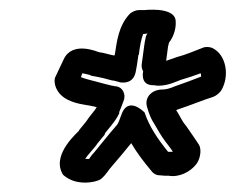

<svg xmlns="http://www.w3.org/2000/svg" viewBox="-20 -688 492 401"><path d="M96 -528C93 -523 94 -516 95 -511C105 -470 162 -470 174 -466H175L182 -464C178 -457 169 -448 159 -433L145 -416V-415C143 -412 90 -368 109 -328C110 -326 111 -323 114 -321C139 -301 169 -307 178 -309C182 -310 189 -312 192 -315C203 -325 208 -335 213 -340C227 -356 241 -373 254 -389C267 -367 282 -348 297 -330C300 -326 306 -322 312 -322L324 -321H332C354 -317 377 -329 389 -344C397 -353 402 -373 396 -385C386 -400 378 -412 368 -426C360 -435 357 -444 348 -458C350 -459 353 -460 356 -461C380 -469 404 -479 426 -486C431 -488 438 -493 442 -499C460 -529 453 -574 423 -588C418 -590 409 -591 403 -588C385 -581 366 -573 350 -569C341 -566 335 -564 327 -561L331 -591C331 -592 332 -594 333 -599C340 -608 348 -624 347 -643C347 -669 303 -669 282 -667H271C264 -667 256 -664 250 -658C228 -634 224 -602 220 -575L219 -572C207 -574 201 -577 187 -579C183 -580 131 -603 113 -564ZM149 -527 152 -535C156 -534 163 -533 169 -531L170 -530C180 -528 187 -527 195 -525L214 -520C219 -520 226 -517 231 -516C238 -515 260 -513 264 -541L266 -552L269 -573L270 -574C272 -591 275 -607 279 -617H280C282 -617 287 -618 288 -618C285 -614 284 -610 284 -608C283 -603 282 -600 281 -591L276 -554C275 -548 277 -543 279 -539C277 -529 277 -510 300 -510H302C303 -510 306 -509 311 -509C332 -509 351 -519 357 -521C371 -525 386 -530 399 -535C400 -533 400 -530 400 -528C379 -520 364 -514 346 -508C334 -503 327 -501 318 -501C300 -501 281 -487 287 -465C291 -451 295 -440 303 -428C310 -416 316 -405 325 -393C331 -385 336 -379 341 -371H331C310 -397 292 -423 282 -453C282 -453 247 -490 233 -447C230 -438 227 -431 225 -428C205 -405 192 -388 177 -370C172 -365 168 -359 166 -356H158C163 -365 177 -378 184 -389L198 -406C199 -407 199 -408 199 -409C204 -417 219 -431 229 -451V-454C232 -462 235 -468 238 -477C244 -491 236 -508 219 -508C218 -508 216 -509 216 -509H214L194 -514C177 -519 157 -523 149 -527Z"/></svg>

Font: Hussar Pisanka
Style: OutKur
Weight: 400
Designer: Robert Jablonski
Foundry: Cannot Into Space Fonts
Version: Version 1.070